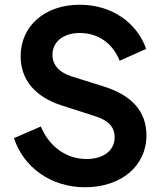

<svg xmlns="http://www.w3.org/2000/svg" viewBox="-20 -777 687 809"><path d="M338 12C491 12 597 -78 597 -206C597 -306 538 -374 419 -412L282 -455C228 -472 201 -505 201 -546C201 -601 247 -638 316 -638C393 -638 455 -595 484 -521L596 -571C556 -683 450 -757 316 -757C169 -757 67 -668 67 -540C67 -442 126 -369 242 -332L385 -286C437 -269 463 -242 463 -198C463 -143 416 -107 345 -107C260 -107 188 -158 152 -244L39 -195C79 -71 196 12 338 12Z"/></svg>

Font: Mluvka
Style: Bold
Weight: 700
Designer: Modified by Jiří Krblich, Original typeface by Gumpita Rahayu
Foundry: Gumpita Rahayu & Jiří Krblich
Version: Version 2.000;Glyphs 3.1.1 (3134)